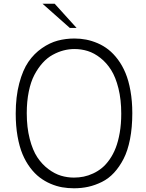

<svg xmlns="http://www.w3.org/2000/svg" viewBox="-20 -991 781 1026"><path d="M377.9 -785.2Q410.2 -785.2 440.4 -779.3Q470.7 -773.4 502 -760Q533.2 -746.6 559.8 -725.6Q586.4 -704.6 610.1 -672.9Q633.8 -641.1 650.6 -600.8Q667.5 -560.5 677.2 -505.6Q687 -450.7 687 -386.2Q687 -309.6 674.8 -247.3Q662.6 -185.1 640.4 -142.1Q618.2 -99.1 589.4 -67.9Q560.5 -36.6 524.4 -18.8Q488.3 -1 451.9 7.1Q415.5 15.1 375 15.1Q342.8 15.1 312.3 9.8Q281.7 4.4 250.2 -9Q218.8 -22.5 191.9 -43Q165 -63.5 141.1 -95.2Q117.2 -127 100.3 -167.2Q83.5 -207.5 73.7 -262.9Q64 -318.4 64 -383.8Q64 -474.1 82.8 -545.4Q101.6 -616.7 131.8 -660.6Q162.1 -704.6 204.1 -733.6Q246.1 -762.7 288.6 -773.9Q331.1 -785.2 377.9 -785.2ZM377.9 -729Q348.1 -729 319.3 -721.4Q290.5 -713.9 261.5 -698Q232.4 -682.1 207.8 -654.8Q183.1 -627.4 163.8 -590.8Q144.5 -554.2 133.8 -501.7Q123 -449.2 123 -386.2Q123 -310.1 138.7 -249.3Q154.3 -188.5 179.4 -150.6Q204.6 -112.8 238.5 -87.4Q272.5 -62 306.2 -52Q339.8 -42 375 -42Q401.9 -42 427 -47.1Q452.1 -52.2 477.5 -64Q502.9 -75.7 524.7 -93.5Q546.4 -111.3 565.7 -138.9Q585 -166.5 598.4 -200.9Q611.8 -235.4 619.9 -282Q627.9 -328.6 627.9 -383.8Q627.9 -458.5 613 -518.6Q598.1 -578.6 573.7 -617.2Q549.3 -655.8 516.4 -681.6Q483.4 -707.5 449 -718.3Q414.6 -729 377.9 -729ZM207 -971.2H272L389.2 -841.8H353Z"/></svg>

Font: Junction Light
Style: Regular
Weight: 300
Designer: Caroline Hadilaksono
Foundry: Caroline Hadilaksono
Version: Version 1.002